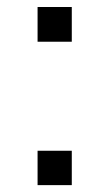

<svg xmlns="http://www.w3.org/2000/svg" viewBox="-20 -539 317 559"><path d="M189 0H89.4V-100.1H189ZM189 -417.5H89.4V-518.6H189Z"/></svg>

Font: AnjaliOldLipi
Style: Regular
Weight: 400
Italic angle: -12°
Designer: Kevin & Siji
Foundry: Kevin & Siji
Version: Version 0.730 2004